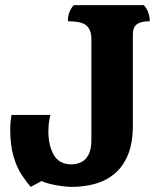

<svg xmlns="http://www.w3.org/2000/svg" viewBox="-20 -717 613 750"><path d="M100 13Q84 -5 65 -33.5Q46 -62 33 -105.5Q20 -149 20 -210Q20 -230 21.5 -243.5Q23 -257 25 -268H177Q173 -252 171 -236.5Q169 -221 169 -204Q169 -149 190 -112Q211 -75 260 -75Q278 -75 296 -83Q314 -91 325.5 -112Q337 -133 337 -170V-564Q337 -600 318 -617Q299 -634 245 -634Q245 -671 268 -697H542Q553 -685 559 -668Q565 -651 565 -634Q531 -634 515 -622.5Q499 -611 499 -583V-228Q499 -158 479.5 -111.5Q460 -65 426.5 -37.5Q393 -10 350 1.5Q307 13 260 13Q244 13 221.5 10Q199 7 177.5 2Q156 -3 143 -10Z"/></svg>

Font: Calistoga
Style: Regular
Weight: 400
Designer: Yvonne Schuttler, Eben Sorkin
Foundry: www.sorkintype.com
Version: Version 1.010; ttfautohint (v1.8.4.7-5d5b)